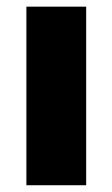

<svg xmlns="http://www.w3.org/2000/svg" viewBox="-20 -548 332 568"><path d="M234.9 0H58.1V-528.3H234.9Z"/></svg>

Font: Heebo Black
Style: Regular
Weight: 900
Designer: Oded Ezer
Foundry: Ezer Type House
Version: Version 3.100